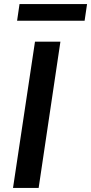

<svg xmlns="http://www.w3.org/2000/svg" viewBox="-20 -924 448 944"><path d="M44 0 152 -719H277L170 0ZM64 -822 76 -904H408L396 -822Z"/></svg>

Font: Nunitoga
Style: Bold Italic
Weight: 700
Italic angle: -9°
Designer: Vernon Adams
Foundry: Vernon Adams
Version: Version 1.0